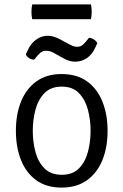

<svg xmlns="http://www.w3.org/2000/svg" viewBox="-20 -838 559 870"><path d="M467.5 -245.5Q467.5 -170.5 444 -112.5Q420.5 -54.5 374 -21.2Q327.5 12 259 12Q190 12 144 -21.5Q98 -55 75 -113.2Q52 -171.5 52 -245.5Q52 -319.5 75.2 -377.5Q98.5 -435.5 144.8 -469Q191 -502.5 259 -502.5Q328.5 -502.5 374.8 -469Q421 -435.5 444.2 -377.2Q467.5 -319 467.5 -245.5ZM128.5 -245.5Q128.5 -195.5 140.5 -150Q152.5 -104.5 181.2 -75.2Q210 -46 260 -46Q309.5 -46 338 -75.2Q366.5 -104.5 378.5 -150Q390.5 -195.5 390.5 -245.5Q390.5 -294.5 378.5 -340.2Q366.5 -386 338 -415.8Q309.5 -445.5 260 -445.5Q210 -445.5 181.2 -415.8Q152.5 -386 140.5 -340.2Q128.5 -294.5 128.5 -245.5ZM225 -597.5Q218 -601.5 209.2 -604.8Q200.5 -608 190 -608Q174 -608 164.2 -599.8Q154.5 -591.5 147.5 -583L134.5 -567.5Q123 -568 112 -574.8Q101 -581.5 97 -591.5L106 -611Q119.5 -641 143.8 -658.5Q168 -676 196.5 -676Q212 -676 225.5 -671.2Q239 -666.5 248 -662L293.5 -637.5Q300 -634 309.2 -630Q318.5 -626 329.5 -626Q343.5 -626 352.8 -633.2Q362 -640.5 370.5 -651L383.5 -667Q395 -666 405.5 -659.2Q416 -652.5 421 -642.5L412 -623Q397 -590 373 -574.2Q349 -558.5 321 -558.5Q306 -558.5 293 -562.8Q280 -567 270 -572.5ZM126 -751Q122.5 -765.5 122.5 -783.5Q122.5 -802 126 -818H392Q394 -810 394.8 -802.2Q395.5 -794.5 395.5 -783.5Q395.5 -765.5 392 -751Z"/></svg>

Font: Signika
Style: Regular
Weight: 300
Designer: Anna Giedry
Foundry: Anna Giedry
Version: Version 2.000